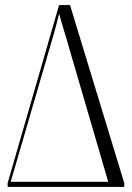

<svg xmlns="http://www.w3.org/2000/svg" viewBox="-20 -734 518 754"><path d="M10 0H468V-15L255 -714H212L10 -15ZM22 -20 166 -514C186 -583 201 -632 212 -680C226 -629 241 -585 263 -506L405 -20Z"/></svg>

Font: Noto Serif Display ExtraCondensed Light
Style: Regular
Weight: 300
Width: 2
Designer: Monotype Design Team
Foundry: Monotype Imaging Inc.
Version: Version 2.009